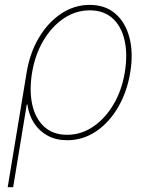

<svg xmlns="http://www.w3.org/2000/svg" viewBox="-20 -567 613 791"><path d="M11.7 204.1 89.8 -268.6Q103 -349.1 140.4 -411.9Q177.7 -474.6 231.9 -510.7Q286.1 -546.9 349.6 -546.9Q413.6 -546.9 455.3 -510.7Q497.1 -474.6 513.4 -411.6Q529.8 -348.6 516.6 -268.6Q503.4 -188 466.3 -124.8Q429.2 -61.5 375.2 -25.4Q321.3 10.7 256.8 10.7Q211.9 10.7 177.2 -7.6Q142.6 -25.9 120.8 -59.1Q99.1 -92.3 92.8 -136.7H90.3L34.2 204.1ZM256.8 -11.7Q314.5 -11.7 363.8 -45.2Q413.1 -78.6 447.5 -136.5Q481.9 -194.3 494.1 -268.6Q506.3 -342.3 493.4 -400.1Q480.5 -458 444.1 -491.2Q407.7 -524.4 349.6 -524.4Q292 -524.4 242.4 -491Q192.9 -457.5 158.7 -399.7Q124.5 -341.8 112.3 -268.6Q100.1 -194.3 112.8 -136.5Q125.5 -78.6 161.9 -45.2Q198.2 -11.7 256.8 -11.7Z"/></svg>

Font: Inter 18pt Thin
Style: Italic
Weight: 250
Italic angle: -9.3988°
Version: Version 4.001;git-66647c0bb